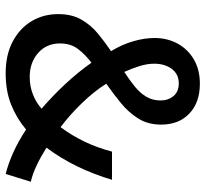

<svg xmlns="http://www.w3.org/2000/svg" viewBox="-44 -663 719 671"><g transform="rotate(90 315.5 -327.5)"><path d="M235.8 12.2Q171.9 12.2 125.5 -12.2Q79.1 -36.6 54.2 -78.1Q29.3 -119.6 29.3 -171.4Q29.3 -218.8 48.1 -251.7Q66.9 -284.7 96.4 -309.3Q126 -334 158.7 -356Q134.8 -396 123.8 -434.8Q112.8 -473.6 112.8 -507.8Q112.8 -552.7 132.3 -588.6Q151.9 -624.5 187.7 -645.5Q223.6 -666.5 272.5 -666.5Q338.4 -666.5 377 -629.6Q415.5 -592.8 415.5 -531.2Q415.5 -485.4 394.5 -451.7Q373.5 -418 340.8 -391.1Q308.1 -364.3 272.5 -339.4Q298.8 -297.4 340.3 -254.4Q381.8 -211.4 424.3 -179.7Q452.6 -217.3 474.4 -262.2Q496.1 -307.1 509.8 -359.4H608.4Q589.8 -296.9 562 -239.3Q534.2 -181.6 496.1 -130.4Q528.8 -109.9 558.8 -95.7Q588.9 -81.5 615.2 -75.7L587.9 12.2Q551.3 2.9 512.5 -14.6Q473.6 -32.2 432.6 -59.1Q394 -26.4 346.2 -7.1Q298.3 12.2 235.8 12.2ZM249 -71.8Q280.8 -71.8 309.3 -82.8Q337.9 -93.8 359.9 -113.3Q315.4 -151.4 273.4 -196.5Q231.4 -241.7 199.2 -287.6Q169.4 -265.1 150.6 -239.7Q131.8 -214.4 131.8 -177.7Q131.8 -130.4 165.3 -101.1Q198.7 -71.8 249 -71.8ZM231.4 -402.3Q259.3 -420.4 281.7 -438.5Q304.2 -456.5 317.6 -478.5Q331.1 -500.5 331.1 -529.3Q331.1 -555.7 315.7 -574.2Q300.3 -592.8 271.5 -592.8Q239.3 -592.8 220.9 -568.4Q202.6 -543.9 202.6 -506.3Q202.6 -482.9 210.9 -455.8Q219.2 -428.7 231.4 -402.3Z"/></g></svg>

Font: Varta Light
Style: Bold
Weight: 700
Version: Version 1.004